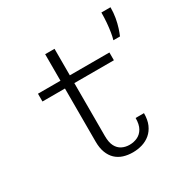

<svg xmlns="http://www.w3.org/2000/svg" viewBox="-161 -842 972 994"><g transform="rotate(-30 325.0 -345.5)"><path d="M214.5 -135.5V-658.5H270.5V-137Q270.5 -99 282.2 -76.5Q294 -54 314.2 -43.8Q334.5 -33.5 359.5 -33.5Q385 -33.5 406.8 -43.8Q428.5 -54 441.8 -77Q455 -100 455 -138.5H505Q505 -99 492.8 -71Q480.5 -43 459.5 -25.2Q438.5 -7.5 411.5 0.8Q384.5 9 355 9Q324.5 9 298.8 0.8Q273 -7.5 254.2 -25.2Q235.5 -43 225 -70.5Q214.5 -98 214.5 -135.5ZM80 -453.5V-500H507V-453.5ZM556.5 -544.5Q561.5 -561 565.5 -585.2Q569.5 -609.5 572 -639Q574.5 -668.5 574.5 -700H629Q629 -667.5 623.8 -638Q618.5 -608.5 610.8 -584.5Q603 -560.5 596 -544.5Z"/></g></svg>

Font: Trispace Thin ExtraLight
Style: Regular
Weight: 250
Version: Version 1.210